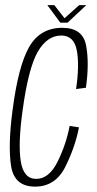

<svg xmlns="http://www.w3.org/2000/svg" viewBox="-20 -708 370 732"><path d="M113.5 3.5Q191.5 3.5 229.2 -72.5Q267 -148.5 281 -222.5L245.5 -228Q232 -157 199.5 -91.5Q167 -26 118 -26Q69.5 -26 59 -93.8Q48.5 -161.5 66.5 -289.5Q88.5 -449.5 124.2 -511Q160 -572.5 213.5 -572.5Q262 -572.5 272.8 -516Q283.5 -459.5 270 -368.5L307.5 -373.5Q321 -467.5 308.2 -534.8Q295.5 -602 217.5 -602Q133 -602 91.2 -529Q49.5 -456 28 -288.5Q10 -154 22.2 -75.2Q34.5 3.5 113.5 3.5ZM210 -621.5H237.5L309 -688.5H282L226 -638.5L187 -688.5H160.5Z"/></svg>

Font: Anybody Condensed ExtraLight
Style: Italic
Weight: 250
Width: 3
Italic angle: -10°
Version: Version 1.113;gftools[0.9.25]